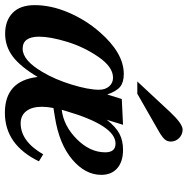

<svg xmlns="http://www.w3.org/2000/svg" viewBox="-16 -726 750 767"><g transform="rotate(90 358.5 -342.0)"><path d="M300 -516 422 -647Q469 -697 492 -697Q512 -697 526 -683Q540 -669 540 -650Q540 -636 531.5 -626Q523 -616 501 -603L349 -516ZM473 -459 453 -394Q481 -430 508.5 -444.5Q536 -459 573 -459Q620 -459 646.5 -436Q673 -413 673 -372Q673 -308 611.5 -256Q550 -204 443 -187L406 -181Q401 -156 401 -135Q401 -95 418.5 -72.5Q436 -50 467 -50Q539 -50 591 -140L619 -123Q553 13 425 13Q297 13 282 -118Q240 -48 199.5 -18Q159 12 109 12Q57 12 26 -18Q-5 -48 -5 -106Q-5 -172 24.5 -241Q54 -310 102 -365Q186 -462 270 -462Q303 -462 321 -447.5Q339 -433 352 -396L370 -454ZM418 -231 413 -214Q478 -222 530.5 -274.5Q583 -327 583 -388Q583 -429 548 -429Q476 -429 418 -231ZM333 -363Q333 -388 319.5 -403.5Q306 -419 285 -419Q242 -419 202 -361Q162 -303 141.5 -235.5Q121 -168 121 -124Q121 -58 169 -58Q216 -58 262 -137Q292 -187 312.5 -254Q333 -321 333 -363Z"/></g></svg>

Font: STIX MathJax Latin
Style: Bold Italic
Weight: 700
Italic angle: -16.33°
Designer: MicroPress Inc., with final additions and corrections provided by Coen Hoffman, Elsevier (retired)
Version: Version 1.1.1